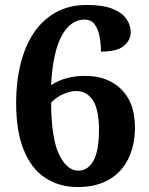

<svg xmlns="http://www.w3.org/2000/svg" viewBox="-20 -744 599 774"><path d="M293 10Q219 10 163 -26.5Q107 -63 76 -138.5Q45 -214 45 -330Q45 -413 62.5 -484.5Q80 -556 115 -609.5Q150 -663 204 -693.5Q258 -724 330 -724Q395 -724 433.5 -708.5Q472 -693 489.5 -668Q507 -643 507 -614Q507 -583 480 -559.5Q453 -536 387 -536Q387 -566 381.5 -596Q376 -626 362 -645.5Q348 -665 321 -665Q282 -665 253 -634Q224 -603 207 -544.5Q190 -486 186 -401Q200 -410 219 -418.5Q238 -427 264 -432.5Q290 -438 324 -438Q415 -438 469.5 -383.5Q524 -329 524 -231Q524 -160 498 -105.5Q472 -51 420.5 -20.5Q369 10 293 10ZM296 -56Q334 -56 356.5 -95.5Q379 -135 379 -221Q379 -302 354.5 -339.5Q330 -377 287 -377Q269 -377 249 -370Q229 -363 212 -352Q195 -341 186 -329Q187 -185 218.5 -120.5Q250 -56 296 -56Z"/></svg>

Font: Noto Serif Tamil
Style: Bold
Weight: 700
Designer: Indian Type Foundry, Tom Grace, and the Monotype Design Team
Foundry: Monotype Imaging Inc.
Version: Version 2.003